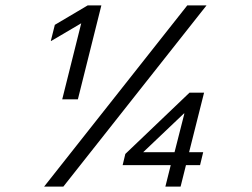

<svg xmlns="http://www.w3.org/2000/svg" viewBox="-20 -695 939 715"><path d="M211.7 -325 282.5 -608.3 170.8 -542.5H169.2L184.2 -602.5L306.7 -675H357.5L270 -325ZM595.8 0 615.8 -80H436.7L446.7 -121.7L685.8 -350H740L684.2 -128.3H736.7L725 -80H672.5L652.5 0ZM513.3 -128.3H630L666.7 -272.5H665ZM144.2 0 677.5 -675H749.2L215.8 0Z"/></svg>

Font: Funnel Sans Light
Style: Italic
Weight: 300
Italic angle: -14.036°
Designer: NORD ID, Kristian Moeller
Foundry: Dicotype
Version: Version 1.000